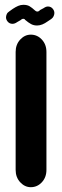

<svg xmlns="http://www.w3.org/2000/svg" viewBox="-20 -775 258 798"><path d="M134 -669Q120 -669 109 -675Q98 -681 85 -692Q83 -695 81 -696Q79 -697 76 -697Q74 -697 71 -695.5Q68 -694 65 -691L51 -683Q47 -680 42 -678Q37 -676 32 -676Q20 -676 12.5 -684.5Q5 -693 5 -703Q5 -709 8 -716Q11 -723 19 -728L33 -738Q45 -746 55.5 -750.5Q66 -755 77 -755Q93 -755 103 -749Q113 -743 126 -731Q130 -727 135 -727Q138 -727 141 -728.5Q144 -730 146 -733L161 -741Q171 -748 179 -748Q191 -748 198.5 -739.5Q206 -731 206 -721Q206 -715 203 -708Q200 -701 193 -696L178 -686Q167 -678 156 -673.5Q145 -669 134 -669ZM45 -559Q45 -590 64 -610.5Q83 -631 108 -631Q135 -631 154 -610.5Q173 -590 173 -559V-69Q173 -38 154 -17.5Q135 3 108 3Q83 3 64 -17.5Q45 -38 45 -69Z"/></svg>

Font: Beiruti ExtraBold
Style: Regular
Weight: 800
Designer: Arlette Boutros
Foundry: Boutros
Version: Version 1.41